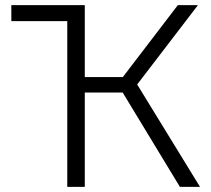

<svg xmlns="http://www.w3.org/2000/svg" viewBox="-20 -725 819 745"><path d="M678 0 436 -399 670 -705H748L496 -376L502 -414L756 0ZM241 0V-705H309V0ZM283 -366V-426H486V-366ZM24 -643V-705H307V-643Z"/></svg>

Font: TikTok Sans 24pt Light
Style: Regular
Weight: 300
Version: Version 4.000